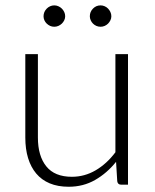

<svg xmlns="http://www.w3.org/2000/svg" viewBox="-20 -704 590 732"><path d="M468 -497.5V0H441.5Q429 0 427 -13L422.5 -87Q388 -44 342.8 -18Q297.5 8 242 8Q200.5 8 169.5 -5Q138.5 -18 118 -42.5Q97.5 -67 87 -101.5Q76.5 -136 76.5 -179.5V-497.5H124.5V-179.5Q124.5 -109.5 156.5 -69.8Q188.5 -30 254 -30Q302.5 -30 344.8 -54.8Q387 -79.5 420 -123.5V-497.5ZM228.5 -642Q228.5 -634 225 -626.8Q221.5 -619.5 215.8 -614Q210 -608.5 202.5 -605.2Q195 -602 187 -602Q178.5 -602 171.2 -605.2Q164 -608.5 158.2 -614Q152.5 -619.5 149.2 -626.8Q146 -634 146 -642Q146 -650.5 149.2 -658Q152.5 -665.5 158.2 -671.2Q164 -677 171.2 -680.2Q178.5 -683.5 187 -683.5Q195 -683.5 202.5 -680.2Q210 -677 215.8 -671.2Q221.5 -665.5 225 -658Q228.5 -650.5 228.5 -642ZM404.5 -642Q404.5 -634 401 -626.8Q397.5 -619.5 392 -614Q386.5 -608.5 379 -605.2Q371.5 -602 363.5 -602Q355 -602 347.5 -605.2Q340 -608.5 334.5 -614Q329 -619.5 325.8 -626.8Q322.5 -634 322.5 -642Q322.5 -659 334.5 -671.2Q346.5 -683.5 363.5 -683.5Q371.5 -683.5 379 -680.2Q386.5 -677 392 -671.2Q397.5 -665.5 401 -658Q404.5 -650.5 404.5 -642Z"/></svg>

Font: Lato 2
Style: Regular
Weight: 300
Designer: Lukasz Dziedzic with Adam Twardoch and Botio Nikoltchev
Foundry: tyPoland Lukasz Dziedzic
Version: Version 2.015; 2015-08-06; http://www.latofonts.com/